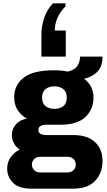

<svg xmlns="http://www.w3.org/2000/svg" viewBox="-20 -942 640 1150"><path d="M169 188Q93 188 58 153Q23 118 23 68Q23 29 44 -0.5Q65 -30 98 -46Q76 -61 63.5 -84Q51 -107 51 -133Q51 -171 76.5 -198.5Q102 -226 141 -231Q104 -253 84.5 -284.5Q65 -316 65 -360Q65 -432 121.5 -476.5Q178 -521 303 -521Q353 -521 387 -513Q430 -524 444.5 -549Q459 -574 460 -603H594Q594 -547 566 -515.5Q538 -484 485 -470V-469Q512 -449 526 -420.5Q540 -392 540 -360Q540 -287 491.5 -241Q443 -195 341 -195H259Q236 -195 223 -187.5Q210 -180 210 -163Q210 -148 222.5 -140.5Q235 -133 258 -133H420Q504 -133 549 -91Q594 -49 594 22Q594 95 549.5 141.5Q505 188 419 188ZM222 91H382Q407 91 420.5 77Q434 63 434 44Q434 24 420.5 10.5Q407 -3 382 -3H222Q198 -3 184.5 11Q171 25 171 44Q171 63 184.5 77Q198 91 222 91ZM306 -290Q339 -290 359.5 -306.5Q380 -323 380 -358Q380 -391 359.5 -408Q339 -425 306 -425Q273 -425 252.5 -408Q232 -391 232 -358Q232 -323 252.5 -306.5Q273 -290 306 -290ZM372 -922V-904Q340 -871 324 -834.5Q308 -798 308 -759H374V-603H228V-735Q228 -787 245 -836Q262 -885 297 -922Z"/></svg>

Font: Chivo Mono Medium ExtraBold
Style: Regular
Weight: 800
Monospace: yes
Version: Version 1.008